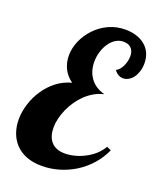

<svg xmlns="http://www.w3.org/2000/svg" viewBox="-142 -839 778 943"><g transform="rotate(20 246.5 -367.0)"><path d="M50.8 -35.2Q28.8 -59.1 17.8 -90.8Q6.8 -122.6 6.8 -158.2Q6.8 -197.8 19.5 -239Q32.2 -280.3 56.2 -315.9Q80.6 -353 115 -379.4Q149.4 -405.8 191.9 -417Q160.6 -439.5 145.8 -470.7Q130.9 -502 130.9 -537.1Q130.9 -575.7 147.2 -614Q163.6 -652.3 192.9 -683.1Q223.1 -715.3 263.4 -733.6Q303.7 -752 350.1 -752Q379.9 -752 406.2 -743.9Q432.6 -735.8 451.7 -720.2Q471.7 -704.1 482.4 -680.7Q493.2 -657.2 493.2 -627Q493.2 -605 487.3 -585.9Q481.4 -566.9 471.2 -552.7Q460.9 -538.6 447.3 -530.8Q433.6 -522.9 418.9 -522.9Q391.6 -522.9 372.1 -549.8Q380.4 -552.7 388.7 -561.8Q397 -570.8 403.3 -583.5Q409.2 -595.7 412.6 -609.9Q416 -624 416 -637.2Q416 -665.5 398.9 -680.7Q384.8 -692.9 360.8 -692.9Q339.4 -692.9 320.3 -681.2Q301.3 -669.4 287.6 -648.9Q273.9 -628.9 266.4 -603.5Q258.8 -578.1 258.8 -551.8Q258.8 -504.4 282.2 -470.2Q307.6 -432.1 359.9 -418Q309.1 -406.7 266.1 -366.2Q227.5 -329.1 204.1 -276.9Q181.2 -224.6 181.2 -179.2Q181.2 -133.8 203.1 -107.4Q227.5 -78.1 275.9 -78.1Q299.8 -78.1 326.4 -84.7Q353 -91.3 377.4 -104Q434.1 -132.8 460.9 -180.2L483.9 -169.9Q444.3 -83.5 363.3 -32.2Q324.2 -7.8 280.3 5.1Q236.3 18.1 190.9 18.1Q144 18.1 108.9 4.2Q73.7 -9.8 50.8 -35.2Z"/></g></svg>

Font: Pattaya
Style: Regular
Weight: 400
Designer: Pablo Impallari / Thai characters Designed by Thanarat Vachiruckul and Suppakit Chalermlarp
Foundry: Pablo Impallari
Version: Version 1.007;September 16, 2023;FontCreator 15.0.0.2934 64-